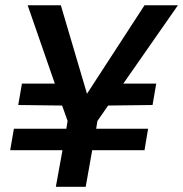

<svg xmlns="http://www.w3.org/2000/svg" viewBox="-20 -715 701 735"><path d="M238.8 -252 217.8 -311 49.8 -313 64 -395H189.9L85.9 -694.8H212.9L313 -356L533.2 -694.8H661.1L452.1 -395H578.1L564 -313L394 -311L353 -252L348.1 -222.2H546.9L533.2 -140.1H333L308.1 0H193.8L219.2 -140.1H19L33.2 -222.2H233.9Z"/></svg>

Font: SVN-Poppins Medium
Style: Italic
Weight: 500
Italic angle: -10°
Designer: Ninad Kale (Devanagari), Jonny Pinhorn (Latin)
Foundry: Indian Type Foundry
Version: Version 3.002 2017